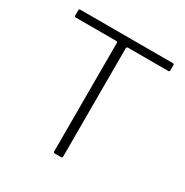

<svg xmlns="http://www.w3.org/2000/svg" viewBox="-129 -635 713 741"><g transform="rotate(30 227.0 -265.0)"><path d="M433 -495H254Q247 -495 247 -488V-6Q247 0 241 0H213Q207 0 207 -6V-488Q207 -495 200 -495H21Q15 -495 15 -501V-524Q15 -530 21 -530H433Q439 -530 439 -524V-501Q439 -495 433 -495Z"/></g></svg>

Font: Libre Franklin Thin
Style: Regular
Weight: 100
Designer: Pablo Impallari, Rodrigo Fuenzalida, Nhung Nguyen
Foundry: Impallari Type
Version: Version 3.000